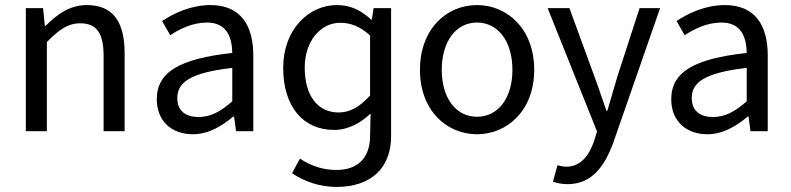

<svg xmlns="http://www.w3.org/2000/svg" viewBox="-20 -518 3122 758"><path d="M82 0H165V-352C213 -401 248 -426 297 -426C361 -426 389 -388 389 -297V0H472V-308C472 -432 426 -498 323 -498C256 -498 206 -462 160 -416H157L150 -486H82Z M741 12C802 12 855 -19 901 -58H904L912 0H980V-299C980 -419 929 -498 811 -498C733 -498 665 -465 620 -435L652 -379C690 -404 741 -429 797 -429C876 -429 896 -370 897 -309C689 -286 599 -234 599 -126C599 -38 660 12 741 12ZM764 -56C717 -56 680 -77 680 -131C680 -194 733 -231 897 -250V-118C850 -77 811 -56 764 -56Z M1308 220C1446 220 1524 144 1524 20V-486H1455L1448 -441H1445C1404 -478 1364 -498 1310 -498C1199 -498 1098 -402 1098 -250C1098 -97 1177 -5 1299 -5C1356 -5 1406 -34 1443 -70L1441 21C1440 101 1397 153 1308 153C1261 153 1211 140 1164 108L1133 166C1185 201 1247 220 1308 220ZM1317 -74C1232 -74 1183 -143 1183 -251C1183 -355 1245 -428 1323 -428C1363 -428 1400 -415 1441 -378V-141C1400 -96 1362 -74 1317 -74Z M1863 12C1982 12 2089 -81 2089 -242C2089 -405 1982 -498 1863 -498C1744 -498 1638 -405 1638 -242C1638 -81 1744 12 1863 12ZM1863 -57C1780 -57 1724 -131 1724 -242C1724 -354 1780 -429 1863 -429C1947 -429 2003 -354 2003 -242C2003 -131 1947 -57 1863 -57Z M2221 209C2318 209 2369 136 2403 40L2586 -486H2505L2418 -218C2405 -175 2391 -125 2378 -81H2374C2358 -126 2342 -176 2326 -218L2228 -486H2142L2337 1L2326 37C2306 97 2271 140 2217 140C2205 140 2193 138 2181 134L2163 199C2179 205 2198 209 2221 209Z M2772 12C2833 12 2886 -19 2932 -58H2935L2943 0H3011V-299C3011 -419 2960 -498 2842 -498C2764 -498 2696 -465 2651 -435L2683 -379C2721 -404 2772 -429 2828 -429C2907 -429 2927 -370 2928 -309C2720 -286 2630 -234 2630 -126C2630 -38 2691 12 2772 12ZM2795 -56C2748 -56 2711 -77 2711 -131C2711 -194 2764 -231 2928 -250V-118C2881 -77 2842 -56 2795 -56Z"/></svg>

Font: DAIFUKU Sans
Style: Regular
Weight: 400
Designer: Original font ‘Source Han Sans JP’ : Paul D. Hunt
Foundry: Daifuku
Version: Version 1.000